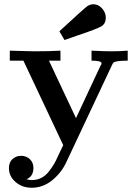

<svg xmlns="http://www.w3.org/2000/svg" viewBox="-20 -682 646 902"><path d="M22 108Q22 80 39 65Q56 50 79 50Q104 50 120.5 66Q137 82 137 107Q137 146 105 160Q116 164 129 164Q154 164 174.5 153.5Q195 143 210.5 122.5Q226 102 234.5 87.5Q243 73 254 48L277 0L90 -397H26V-444Q36 -444 80 -442.5Q124 -441 140 -441Q214 -441 264 -444V-397H210L337 -127L452 -373Q457 -378 457 -385Q457 -397 410 -397V-444Q473 -441 501 -441Q544 -441 580 -444V-397Q549 -397 533.5 -394.5Q518 -392 514 -388.5Q510 -385 506 -376L291 81Q268 130 225 165Q182 200 129 200Q84 200 53 173Q22 146 22 108ZM259 -535Q377 -644 389 -652Q403 -662 419 -662Q442 -662 459.5 -642.5Q477 -623 477 -599Q477 -571 456.5 -558.5Q436 -546 346 -516Q307 -502 283 -494Z"/></svg>

Font: CMU Serif
Style: Bold
Weight: 700
Version: Version 0.7.0